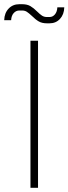

<svg xmlns="http://www.w3.org/2000/svg" viewBox="-43 -894 326 914"><path d="M102 -700H138V0H102ZM109 -818Q94 -832 84.5 -838Q75 -844 62 -844H49Q33 -844 22 -831.5Q11 -819 10 -798H-23Q-22 -832 -2 -853Q18 -874 49 -874H62Q86 -874 101.5 -865Q117 -856 134 -839Q147 -826 157 -819.5Q167 -813 180 -813H193Q208 -813 218.5 -825.5Q229 -838 230 -859H263Q262 -825 242.5 -804Q223 -783 193 -783H180Q157 -783 141.5 -792Q126 -801 109 -818Z"/></svg>

Font: Bai Jamjuree ExtraLight
Style: Regular
Weight: 275
Designer: Katatrad Aksorn Co.,Ltd.
Foundry: Cadson Demak Co.,Ltd.
Version: Version 1.000; ttfautohint (v1.6)